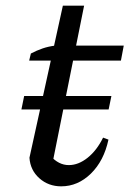

<svg xmlns="http://www.w3.org/2000/svg" viewBox="-20 -649 466 678"><path d="M196 9Q151 9 119 -19.5Q87 -48 84 -92L202 -629H277L162 -56L158 -99Q187 -66 223 -66Q257 -66 289.5 -92Q322 -118 344 -163L363 -156Q347 -81 301 -36Q255 9 196 9ZM83 -435 89 -460Q110 -471 130.5 -478Q151 -485 175 -488H417L407 -435ZM65.3 -310H373.4L363.6 -262.4H55.6Z"/></svg>

Font: Piazzolla Thin Medium
Style: Italic
Weight: 500
Italic angle: -11.3°
Version: Version 2.005